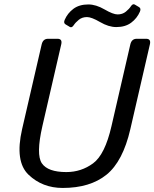

<svg xmlns="http://www.w3.org/2000/svg" viewBox="-20 -886 740 920"><path d="M294.4 -769Q283.2 -775.4 290 -791Q303.7 -822.8 331.8 -843.8Q359.9 -864.7 403.3 -864.7Q439.9 -864.7 481 -840.8Q522 -816.9 543.5 -816.9Q566.9 -816.9 583 -830.1Q599.1 -843.3 606.9 -855.5Q616.2 -869.6 625.5 -864.3L646 -852.1Q657.2 -845.7 650.4 -830.1Q636.7 -798.3 608.6 -777.3Q580.6 -756.3 537.1 -756.3Q500.5 -756.3 459.5 -780.3Q418.5 -804.2 397 -804.2Q373.5 -804.2 357.4 -791Q341.3 -777.8 333.5 -765.6Q324.2 -751.5 314.9 -756.8ZM85.9 -267.1 179.7 -673.3Q186 -700.2 210.4 -700.2H255.4Q279.8 -700.2 273.4 -673.3L183.1 -281.7Q151.9 -145 180.7 -103.3Q209.5 -61.5 297.9 -61.5Q369.1 -61.5 426 -103.3Q482.9 -145 514.2 -281.7L604.5 -673.3Q610.8 -700.2 635.3 -700.2H680.2Q704.6 -700.2 698.2 -673.3L604.5 -267.1Q568.8 -112.3 490.2 -48.8Q411.6 14.6 280.3 14.6Q183.1 14.6 116.7 -48.8Q50.3 -112.3 85.9 -267.1Z"/></svg>

Font: Istok
Style: Italic
Weight: 500
Italic angle: -13°
Designer: Andrey V. Panov
Foundry: Andrey V. Panov
Version: Version 1.0.3